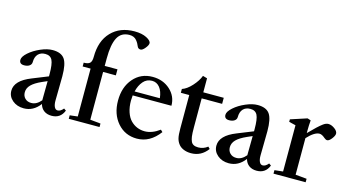

<svg xmlns="http://www.w3.org/2000/svg" viewBox="-80 -1046 2529 1377"><g transform="rotate(15 1184.5 -358.0)"><path d="M149.4 11.2Q99.1 11.2 65.4 -17.3Q31.7 -45.9 31.7 -88.4Q31.7 -164.1 149.4 -210.4L266.1 -257.3V-273.9Q266.1 -348.6 251.7 -377.2Q237.3 -405.8 200.2 -405.8Q165.5 -405.8 146.2 -384.8Q127 -363.8 127 -325.7Q127 -308.6 112.1 -298.1Q97.2 -287.6 72.8 -287.6Q37.1 -287.6 37.1 -318.8Q37.1 -342.8 71.5 -373.3Q106 -403.8 155 -425Q204.1 -446.3 243.7 -446.3Q307.1 -446.3 332.8 -410.2Q358.4 -374 358.4 -282.7Q358.4 -249.5 357.2 -188.5Q356 -127.4 356 -103.5Q355.5 -73.2 364 -55.2Q372.6 -37.1 388.7 -37.1Q410.2 -37.1 430.7 -62.5L446.8 -51.3Q422.4 11.2 356.4 11.2Q322.3 11.2 299.6 -5.4Q276.9 -22 268.6 -52.7Q220.7 11.2 149.4 11.2ZM127.9 -102.5Q127.9 -74.7 145.5 -57.4Q163.1 -40 190.9 -40Q230.5 -39.1 264.2 -79.1V-92.8L265.6 -221.7L227.5 -205.1Q175.8 -182.1 151.9 -157.7Q127.9 -133.3 127.9 -102.5Z M481.9 0V-25.9L540 -32.7V-388.2H481V-416.5Q513.7 -416.5 526.9 -429.2Q540 -441.9 540 -475.1Q540 -593.8 604.5 -660.9Q668.9 -728 776.4 -728Q831.1 -728 866.2 -710Q901.4 -691.9 901.4 -672.9Q901.4 -658.2 882.8 -635.5Q864.3 -612.8 850.1 -612.8Q832.5 -612.8 825.7 -628.9Q820.3 -641.6 815.2 -650.9Q810.1 -660.2 801 -671.1Q792 -682.1 778.6 -688Q765.1 -693.8 748.5 -693.8Q686.5 -693.8 659.7 -643.1Q632.8 -592.3 632.8 -488.8V-433.1H727.5V-388.2H632.8V-33.7L710.4 -25.9V0Z M989.3 11.2Q901.4 11.2 845.2 -53.2Q789.1 -117.7 789.1 -218.3Q789.1 -318.8 844.2 -382.6Q899.4 -446.3 986.3 -446.3Q1064 -446.3 1116.5 -398.7Q1168.9 -351.1 1168.9 -280.8H881.3Q878.9 -257.8 878.9 -241.2Q878.9 -193.8 891.4 -157Q903.8 -120.1 925.3 -98.1Q946.8 -76.2 973.4 -65.2Q1000 -54.2 1030.3 -54.2Q1084 -54.2 1140.6 -95.7L1155.3 -81.5Q1086.4 11.2 989.3 11.2ZM989.3 -418Q949.7 -418 924.1 -388.2Q898.4 -358.4 887.2 -311.5H1074.7Q1069.3 -362.3 1046.6 -390.1Q1023.9 -418 989.3 -418Z M1391.6 11.7Q1359.9 11.7 1335.2 1Q1310.5 -9.8 1297.9 -27.3Q1283.7 -45.4 1278.1 -69.1Q1272.5 -92.8 1272.5 -141.1V-388.2H1210V-416.5Q1245.6 -428.2 1281.5 -467.8Q1317.4 -507.3 1332 -546.4L1364.7 -537.1V-433.1H1516.6V-388.2H1364.7V-174.8Q1364.7 -126.5 1367.9 -105.2Q1371.1 -84 1377.9 -68.8Q1390.1 -42 1430.7 -42Q1469.7 -42 1500.5 -66.4L1514.2 -52.2Q1466.8 11.7 1391.6 11.7Z M1671.9 11.2Q1621.6 11.2 1587.9 -17.3Q1554.2 -45.9 1554.2 -88.4Q1554.2 -164.1 1671.9 -210.4L1788.6 -257.3V-273.9Q1788.6 -348.6 1774.2 -377.2Q1759.8 -405.8 1722.7 -405.8Q1688 -405.8 1668.7 -384.8Q1649.4 -363.8 1649.4 -325.7Q1649.4 -308.6 1634.5 -298.1Q1619.6 -287.6 1595.2 -287.6Q1559.6 -287.6 1559.6 -318.8Q1559.6 -342.8 1594 -373.3Q1628.4 -403.8 1677.5 -425Q1726.6 -446.3 1766.1 -446.3Q1829.6 -446.3 1855.2 -410.2Q1880.9 -374 1880.9 -282.7Q1880.9 -249.5 1879.6 -188.5Q1878.4 -127.4 1878.4 -103.5Q1877.9 -73.2 1886.5 -55.2Q1895 -37.1 1911.1 -37.1Q1932.6 -37.1 1953.1 -62.5L1969.2 -51.3Q1944.8 11.2 1878.9 11.2Q1844.7 11.2 1822 -5.4Q1799.3 -22 1791 -52.7Q1743.2 11.2 1671.9 11.2ZM1650.4 -102.5Q1650.4 -74.7 1668 -57.4Q1685.5 -40 1713.4 -40Q1752.9 -39.1 1786.6 -79.1V-92.8L1788.1 -221.7L1750 -205.1Q1698.2 -182.1 1674.3 -157.7Q1650.4 -133.3 1650.4 -102.5Z M2002 0V-25.9L2064.5 -32.7V-376L2014.6 -388.2V-406.7L2135.7 -446.3L2160.6 -438Q2157.2 -397.9 2157.2 -360.4V-342.8Q2220.7 -408.2 2252.4 -431.2Q2272.5 -446.3 2291 -446.3Q2313 -446.3 2337.2 -429Q2361.3 -411.6 2361.3 -392.6Q2361.3 -377.4 2343.3 -354.2Q2325.2 -331.1 2311 -331.1Q2300.8 -331.1 2289.1 -341.3Q2265.6 -362.3 2247.1 -362.3Q2209.5 -361.8 2157.2 -305.2V-33.7L2240.7 -25.9V0Z"/></g></svg>

Font: Elstob Medium
Style: Regular
Weight: 500
Designer: Peter S. Baker
Version: Version 1.015